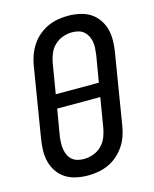

<svg xmlns="http://www.w3.org/2000/svg" viewBox="-113 -819 726 904"><g transform="rotate(-15 250.0 -367.5)"><path d="M204 8Q175 8 147 2Q119 -4 96.5 -18Q74 -32 58 -54.5Q42 -77 35 -103.5Q28 -130 28.5 -159Q29 -188 34 -217L90 -559Q94 -584 103 -608.5Q112 -633 126.5 -655Q141 -677 161.5 -694.5Q182 -712 205.5 -723Q229 -734 254.5 -738.5Q280 -743 305 -743Q334 -743 362 -737Q390 -731 412.5 -717Q435 -703 451 -680.5Q467 -658 474 -631.5Q481 -605 480.5 -576Q480 -547 475 -518L419 -176Q415 -151 406.5 -126.5Q398 -102 383 -80Q368 -58 348 -40.5Q328 -23 304 -12Q280 -1 254.5 3.5Q229 8 204 8ZM365 -401 387 -531Q389 -547 390 -563Q391 -579 388.5 -594Q386 -609 379 -622.5Q372 -636 361 -645.5Q350 -655 335 -659Q320 -663 304 -663Q282 -663 259 -655Q236 -647 218.5 -630Q201 -613 192 -591Q183 -569 179 -546L155 -401ZM205 -72Q227 -72 250 -80Q273 -88 290.5 -105Q308 -122 317 -144Q326 -166 330 -189L354 -334H144L122 -204Q120 -188 119.5 -172Q119 -156 121.5 -141Q124 -126 130.5 -112.5Q137 -99 148 -89.5Q159 -80 174 -76Q189 -72 205 -72Z"/></g></svg>

Font: Iosevka Term Curly Md Obl
Style: Regular
Weight: 500
Italic angle: -9°
Designer: Belleve Invis
Foundry: Belleve Invis
Version: Version 32.3.0